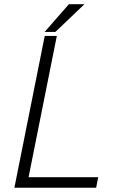

<svg xmlns="http://www.w3.org/2000/svg" viewBox="-20 -879 540 899"><path d="M113.8 -49.3H439.9L430.2 0H47.4L189.5 -710.9H246.1ZM302.7 -859.4H375.5L239.3 -729.5H189Z"/></svg>

Font: Franko
Style: Light Italic
Weight: 300
Designer: Google
Version: Version 1.200310; 2013